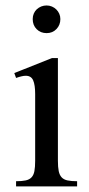

<svg xmlns="http://www.w3.org/2000/svg" viewBox="-20 -668 318 688"><path d="M196.3 -599.6Q196.3 -578.6 182.4 -564Q168.5 -549.3 147 -549.3Q125.5 -549.3 111.3 -563.5Q97.2 -577.6 97.2 -599.6Q97.2 -610.4 101.1 -619.4Q105 -628.4 111.8 -634.8Q118.7 -641.1 127.7 -644.8Q136.7 -648.4 147 -648.4Q157.2 -648.4 166.3 -644.5Q175.3 -640.6 181.9 -634Q188.5 -627.4 192.4 -618.7Q196.3 -609.9 196.3 -599.6ZM37.6 0V-18.6Q58.6 -18.6 72 -21.5Q85.4 -24.4 93 -32.5Q100.6 -40.5 103.3 -54.9Q106 -69.3 106 -91.8V-331.1Q106 -363.3 98.9 -379.9Q91.8 -396.5 72.3 -396.5Q65.4 -396.5 57.1 -394.5Q48.8 -392.6 37.6 -388.7L31.2 -406.2L166.5 -460H187.5V-91.8Q187.5 -69.3 190.4 -54.9Q193.4 -40.5 200.9 -32.5Q208.5 -24.4 221.9 -21.5Q235.4 -18.6 256.3 -18.6V0Z"/></svg>

Font: Doulos SIL Cyr
Style: Regular
Weight: 400
Designer: Walt Agee, Victor Gaultney, Peter Martin, Debbi Hosken, Becca Hirsbrunner
Foundry: SIL International
Version: Version 5.000